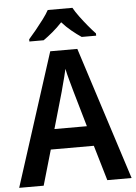

<svg xmlns="http://www.w3.org/2000/svg" viewBox="-61 -984 730 1031"><g transform="rotate(-5 303.5 -469.0)"><path d="M475 0 419 -190H187L132 0H0L230 -716H376L606 0ZM335 -492Q328 -518 318 -553.5Q308 -589 303 -615Q299 -596 293 -572.5Q287 -549 281 -527.5Q275 -506 272 -493L216 -298H391ZM369 -938Q381 -916 401 -889Q421 -862 442.5 -836Q464 -810 483 -790V-778H405Q381 -794 353.5 -816.5Q326 -839 302 -866Q277 -839 250 -816.5Q223 -794 200 -778H123V-790Q141 -810 162.5 -836.5Q184 -863 204 -889.5Q224 -916 236 -938Z"/></g></svg>

Font: Noto Sans Gurmukhi UI SemiCondensed SemiBold
Style: Regular
Weight: 600
Width: 4
Designer: Jelle Bosma - Monotype Design Team
Foundry: Monotype Imaging Inc.
Version: Version 2.004; ttfautohint (v1.8.4.7-5d5b)